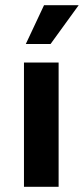

<svg xmlns="http://www.w3.org/2000/svg" viewBox="-20 -717 322 737"><path d="M205 0H72V-477H205ZM282 -697 174 -548H79L149 -697Z"/></svg>

Font: Holmes&Hills Bold
Style: Bold
Weight: 500
Designer: Noopur Datye, Girish Dalvi, Yashodeep Gholap, Pallavi Karambelkar
Foundry: Ek Type
Version: ""